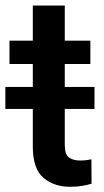

<svg xmlns="http://www.w3.org/2000/svg" viewBox="-30 -678 383 707"><path d="M317.9 -357.9V-276.9H208.5V-146Q208.5 -108.9 224.1 -97.9Q239.7 -86.9 265.1 -86.9Q277.3 -86.9 288.6 -88.4Q299.8 -89.8 306.6 -91.3L307.1 -1.5Q292.5 2.9 273.2 6.3Q253.9 9.8 229 9.8Q168 9.8 129.4 -23.7Q90.8 -57.1 90.8 -138.7V-276.9H-10.3V-357.9H90.8V-442.4H4.9V-528.3H90.8V-657.7H208.5V-528.3H302.7V-442.4H208.5V-357.9Z"/></svg>

Font: Vazirmatn RD UI FD Medium
Style: Regular
Weight: 500
Designer: Saber Rastikerdar
Foundry: Saber Rastikerdar
Version: Version 33.003